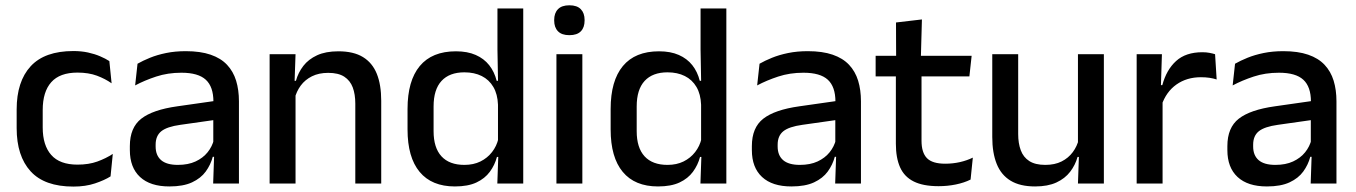

<svg xmlns="http://www.w3.org/2000/svg" viewBox="-20 -694 5128 726"><path d="M257.5 11.5Q148.5 11.5 95.8 -46.2Q43 -104 43 -209.5V-280Q43 -386 96 -443.5Q149 -501 257.5 -501Q287.5 -501 312.8 -495.5Q338 -490 358.5 -481.2Q379 -472.5 393.5 -463L402 -379Q378 -396 346.5 -407.8Q315 -419.5 273 -419.5Q206 -419.5 173.8 -383.2Q141.5 -347 141.5 -278V-212Q141.5 -144.5 173.8 -108Q206 -71.5 273 -71.5Q315.5 -71.5 348 -83.2Q380.5 -95 406.5 -112L398 -27Q375 -12.5 339.2 -0.5Q303.5 11.5 257.5 11.5Z M786 0 790 -116 786.5 -131V-285L787 -309.5Q787 -366 758.2 -392.5Q729.5 -419 666 -419Q614.5 -419 570.5 -404.5Q526.5 -390 491 -371L500 -453Q520 -464.5 547 -475.5Q574 -486.5 608 -493.5Q642 -500.5 682.5 -500.5Q738 -500.5 776.5 -487.2Q815 -474 838.5 -449Q862 -424 872.8 -389Q883.5 -354 883.5 -311V0ZM620.5 11Q548 11 509.5 -24.8Q471 -60.5 471 -126.5V-141.5Q471 -211.5 514.2 -245.2Q557.5 -279 650.5 -292L797.5 -313L803 -242L662 -222Q611.5 -215 590 -197.8Q568.5 -180.5 568.5 -147V-140Q568.5 -106.5 589.2 -88.5Q610 -70.5 652.5 -70.5Q691.5 -70.5 719.5 -83.5Q747.5 -96.5 765 -118.2Q782.5 -140 789 -166.5L802.5 -101H784.5Q776.5 -71 758 -45.5Q739.5 -20 706.2 -4.5Q673 11 620.5 11Z M1323.5 0V-302Q1323.5 -337.5 1313.8 -363.5Q1304 -389.5 1281.8 -404Q1259.5 -418.5 1221 -418.5Q1185.5 -418.5 1159.5 -405.5Q1133.5 -392.5 1117.2 -370.5Q1101 -348.5 1094 -320.5L1078 -388.5H1099Q1107.5 -419.5 1127 -444.8Q1146.5 -470 1179 -485Q1211.5 -500 1259.5 -500Q1317 -500 1352.5 -478.2Q1388 -456.5 1404.8 -415Q1421.5 -373.5 1421.5 -313V0ZM999.5 0V-489H1097.5L1093.5 -374.5L1097.5 -368.5V0Z M1700 11Q1612.5 11 1566.8 -44Q1521 -99 1521 -204.5V-282Q1521 -388.5 1567.2 -444.2Q1613.5 -500 1704 -500Q1747.5 -500 1778.8 -486.2Q1810 -472.5 1829.8 -447.5Q1849.5 -422.5 1858 -388.5H1890.5L1863 -298Q1861.5 -338 1845.5 -365.2Q1829.5 -392.5 1801.5 -406.5Q1773.5 -420.5 1736 -420.5Q1679.5 -420.5 1649.5 -388Q1619.5 -355.5 1619.5 -291.5V-198Q1619.5 -135.5 1649.2 -103Q1679 -70.5 1736 -70.5Q1770.5 -70.5 1796.8 -83.5Q1823 -96.5 1840.5 -119Q1858 -141.5 1864.5 -169.5L1887.5 -100.5H1859Q1851 -70 1832.2 -44.5Q1813.5 -19 1781.5 -4Q1749.5 11 1700 11ZM1860.5 0 1864.5 -114.5 1863 -145.5V-348.5L1863.5 -367.5L1861 -506V-662H1958.5V0Z M2084 0V-489H2182V0ZM2133 -561Q2104 -561 2089.8 -575.8Q2075.5 -590.5 2075.5 -616.5V-618.5Q2075.5 -644.5 2089.8 -659.2Q2104 -674 2133 -674Q2162 -674 2176.2 -659.2Q2190.5 -644.5 2190.5 -618.5V-616.5Q2190.5 -590 2176.2 -575.5Q2162 -561 2133 -561Z M2468 11Q2380.5 11 2334.8 -44Q2289 -99 2289 -204.5V-282Q2289 -388.5 2335.2 -444.2Q2381.5 -500 2472 -500Q2515.5 -500 2546.8 -486.2Q2578 -472.5 2597.8 -447.5Q2617.5 -422.5 2626 -388.5H2658.5L2631 -298Q2629.5 -338 2613.5 -365.2Q2597.5 -392.5 2569.5 -406.5Q2541.5 -420.5 2504 -420.5Q2447.5 -420.5 2417.5 -388Q2387.5 -355.5 2387.5 -291.5V-198Q2387.5 -135.5 2417.2 -103Q2447 -70.5 2504 -70.5Q2538.5 -70.5 2564.8 -83.5Q2591 -96.5 2608.5 -119Q2626 -141.5 2632.5 -169.5L2655.5 -100.5H2627Q2619 -70 2600.2 -44.5Q2581.5 -19 2549.5 -4Q2517.5 11 2468 11ZM2628.5 0 2632.5 -114.5 2631 -145.5V-348.5L2631.5 -367.5L2629 -506V-662H2726.5V0Z M3138 0 3142 -116 3138.5 -131V-285L3139 -309.5Q3139 -366 3110.2 -392.5Q3081.5 -419 3018 -419Q2966.5 -419 2922.5 -404.5Q2878.5 -390 2843 -371L2852 -453Q2872 -464.5 2899 -475.5Q2926 -486.5 2960 -493.5Q2994 -500.5 3034.5 -500.5Q3090 -500.5 3128.5 -487.2Q3167 -474 3190.5 -449Q3214 -424 3224.8 -389Q3235.5 -354 3235.5 -311V0ZM2972.5 11Q2900 11 2861.5 -24.8Q2823 -60.5 2823 -126.5V-141.5Q2823 -211.5 2866.2 -245.2Q2909.5 -279 3002.5 -292L3149.5 -313L3155 -242L3014 -222Q2963.5 -215 2942 -197.8Q2920.5 -180.5 2920.5 -147V-140Q2920.5 -106.5 2941.2 -88.5Q2962 -70.5 3004.5 -70.5Q3043.5 -70.5 3071.5 -83.5Q3099.5 -96.5 3117 -118.2Q3134.5 -140 3141 -166.5L3154.5 -101H3136.5Q3128.5 -71 3110 -45.5Q3091.5 -20 3058.2 -4.5Q3025 11 2972.5 11Z M3529 10Q3470.5 10 3435 -7.8Q3399.5 -25.5 3383.5 -61.2Q3367.5 -97 3367.5 -150.5V-449.5H3464.5V-162Q3464.5 -117 3485 -96Q3505.5 -75 3554 -75Q3583 -75 3609.5 -81Q3636 -87 3658.5 -98L3650 -15Q3626 -3 3594.5 3.5Q3563 10 3529 10ZM3291 -405V-483H3654L3645.5 -405ZM3368.5 -474.5 3368 -609 3466 -620.5 3462 -474.5Z M3830 -489V-187Q3830 -152 3839.8 -125.8Q3849.5 -99.5 3872 -85Q3894.5 -70.5 3932.5 -70.5Q3968.5 -70.5 3994.2 -83.5Q4020 -96.5 4036.5 -118.8Q4053 -141 4059.5 -168.5L4075.5 -100.5H4054.5Q4046 -70 4026.5 -44.5Q4007 -19 3974.5 -4Q3942 11 3894 11Q3837 11 3801.2 -10.8Q3765.5 -32.5 3748.8 -74.2Q3732 -116 3732 -176V-489ZM4154 -489V0H4056L4060 -114.5L4056 -120.5V-489Z M4372 -295.5 4351 -372H4375Q4390.5 -430 4427 -463.2Q4463.5 -496.5 4526.5 -496.5Q4541.5 -496.5 4553.2 -494.2Q4565 -492 4574.5 -489L4580.5 -393.5Q4568.5 -397.5 4553.5 -399.8Q4538.5 -402 4521 -402Q4467.5 -402 4428.5 -374.5Q4389.5 -347 4372 -295.5ZM4278 0V-489H4373.5L4369 -346.5L4376 -339.5V0Z M4936 0 4940 -116 4936.5 -131V-285L4937 -309.5Q4937 -366 4908.2 -392.5Q4879.5 -419 4816 -419Q4764.5 -419 4720.5 -404.5Q4676.5 -390 4641 -371L4650 -453Q4670 -464.5 4697 -475.5Q4724 -486.5 4758 -493.5Q4792 -500.5 4832.5 -500.5Q4888 -500.5 4926.5 -487.2Q4965 -474 4988.5 -449Q5012 -424 5022.8 -389Q5033.5 -354 5033.5 -311V0ZM4770.5 11Q4698 11 4659.5 -24.8Q4621 -60.5 4621 -126.5V-141.5Q4621 -211.5 4664.2 -245.2Q4707.5 -279 4800.5 -292L4947.5 -313L4953 -242L4812 -222Q4761.5 -215 4740 -197.8Q4718.5 -180.5 4718.5 -147V-140Q4718.5 -106.5 4739.2 -88.5Q4760 -70.5 4802.5 -70.5Q4841.5 -70.5 4869.5 -83.5Q4897.5 -96.5 4915 -118.2Q4932.5 -140 4939 -166.5L4952.5 -101H4934.5Q4926.5 -71 4908 -45.5Q4889.5 -20 4856.2 -4.5Q4823 11 4770.5 11Z"/></svg>

Font: Anek Odia Medium Medium
Style: Regular
Weight: 500
Version: Version 1.003